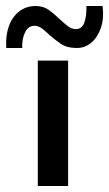

<svg xmlns="http://www.w3.org/2000/svg" viewBox="-47 -620 363 640"><path d="M79 -418H180V0H79ZM209 -460Q176 -460 155 -474.5Q134 -489 116 -505Q105 -516 93 -525Q81 -534 67 -534Q48 -534 37 -513Q26 -492 27 -460H-26Q-29 -499 -18 -531Q-7 -563 16.5 -581.5Q40 -600 72 -600Q98 -600 117 -586Q136 -572 152 -556Q166 -543 179 -533Q192 -523 206 -523Q226 -523 234 -544.5Q242 -566 241 -600H295Q300 -558 289 -526.5Q278 -495 257 -477.5Q236 -460 209 -460Z"/></svg>

Font: Reem Kufi Fun
Style: Regular
Weight: 400
Designer: Khaled Hosny
Version: Version 1.005